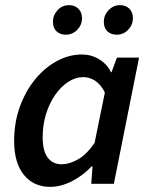

<svg xmlns="http://www.w3.org/2000/svg" viewBox="-20 -715 584 747"><path d="M175 12Q111 12 73 -34.5Q35 -81 35 -167Q35 -238 57 -299Q79 -360 116 -405.5Q153 -451 200.5 -477Q248 -503 299 -503Q335 -503 365.5 -484.5Q396 -466 412 -434H414L435 -491H521L423 0H335L340 -68H337Q303 -32 260 -10Q217 12 175 12ZM219 -76Q251 -76 284.5 -95.5Q318 -115 348 -159L388 -355Q372 -387 350 -401Q328 -415 305 -415Q274 -415 245.5 -396.5Q217 -378 194.5 -345.5Q172 -313 159 -271Q146 -229 146 -182Q146 -128 165.5 -102Q185 -76 219 -76ZM236 -580Q214 -580 200 -593Q186 -606 186 -630Q186 -656 204 -675.5Q222 -695 249 -695Q270 -695 284.5 -681.5Q299 -668 299 -644Q299 -618 280.5 -599Q262 -580 236 -580ZM434 -580Q412 -580 398 -593Q384 -606 384 -630Q384 -656 402.5 -675.5Q421 -695 447 -695Q469 -695 483 -681.5Q497 -668 497 -644Q497 -618 478.5 -599Q460 -580 434 -580Z"/></svg>

Font: Source Sans 3 ExtraLight SemiBold
Style: Italic
Weight: 600
Italic angle: -11°
Version: Version 3.052;hotconv 1.1.0;makeotfexe 2.6.0